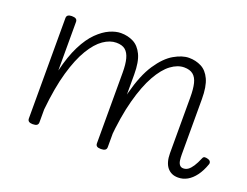

<svg xmlns="http://www.w3.org/2000/svg" viewBox="-88 -693 1140 885"><g transform="rotate(20 482.0 -251.0)"><path d="M846 17Q828 17 815 11Q802 5 792.5 -6.5Q783 -18 778 -35.5Q773 -53 773 -76V-350Q773 -391 766.5 -417.5Q760 -444 744 -457Q728 -470 700 -470Q668 -470 635.5 -446Q603 -422 574 -370.5Q545 -319 523 -237.5Q501 -156 491 -41H470Q472 -179 496.5 -272Q521 -365 557 -419Q593 -473 633 -496Q673 -519 706 -519Q739 -519 766.5 -505Q794 -491 810 -456.5Q826 -422 826 -360V-89Q826 -72 828 -59Q830 -46 836.5 -38.5Q843 -31 854 -31Q867 -31 877.5 -38.5Q888 -46 898.5 -62Q909 -78 920 -104Q923 -112 929.5 -113Q936 -114 946 -111Q956 -108 959 -101.5Q962 -95 959 -88Q947 -54 929.5 -30.5Q912 -7 891 5Q870 17 846 17ZM132 15Q120 15 113.5 10.5Q107 6 107 -4V-496Q107 -506 113.5 -510.5Q120 -515 132 -515Q146 -515 152.5 -510.5Q159 -506 159 -496V-258Q177 -333 202.5 -383.5Q228 -434 258 -463.5Q288 -493 317.5 -506Q347 -519 372 -519Q406 -519 433.5 -505Q461 -491 477.5 -456.5Q494 -422 494 -360V-4Q494 6 487 10.5Q480 15 467 15Q453 15 447 10.5Q441 6 441 -4V-350Q441 -391 434 -417.5Q427 -444 411.5 -457Q396 -470 367 -470Q336 -470 304 -448Q272 -426 243 -378Q214 -330 192 -253.5Q170 -177 159 -67V-4Q159 6 152.5 10.5Q146 15 132 15Z"/></g></svg>

Font: Playwrite FR Moderne ExtraLight
Style: Regular
Weight: 250
Version: Version 1.002